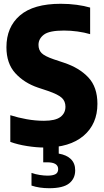

<svg xmlns="http://www.w3.org/2000/svg" viewBox="-20 -770 549 1015"><path d="M216 10Q173.5 10 123.8 2.2Q74 -5.5 34.5 -20V-161Q75 -148 121 -139.8Q167 -131.5 212.5 -131.5Q272.5 -131.5 299.2 -151.5Q326 -171.5 326 -206Q326 -234.5 307 -252.5Q288 -270.5 234.5 -289L180.5 -307Q108 -331.5 61 -383Q14 -434.5 14 -520.5Q14 -627 85.5 -688.5Q157 -750 301 -750Q345.5 -750 385.8 -744.5Q426 -739 456.5 -730V-589.5Q426 -598.5 390 -603.5Q354 -608.5 318 -608.5Q240.5 -608.5 212 -586.8Q183.5 -565 183.5 -533Q183.5 -506 199.8 -489.5Q216 -473 264 -456.5L318 -438.5Q399.5 -411.5 447.2 -360.5Q495 -309.5 495 -221Q495 -114.5 421.8 -52.2Q348.5 10 216 10ZM240 225Q188 225 146.5 211V144Q167.5 151.5 190.5 155Q213.5 158.5 231 158.5Q259 158.5 273.2 150.8Q287.5 143 287.5 124Q287.5 88 229 88H208.5V-10H290.5V42Q332 49 354.8 71.2Q377.5 93.5 377.5 130.5Q377.5 174 345.5 199.5Q313.5 225 240 225Z"/></svg>

Font: Encode Sans Condensed ExtraBold
Style: Regular
Weight: 800
Width: 3
Designer: Multiple Designers
Foundry: Impallari Type
Version: Version 3.000; ttfautohint (v1.8.3) -l 8 -r 50 -G 200 -x 14 